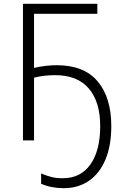

<svg xmlns="http://www.w3.org/2000/svg" viewBox="-20 -734 640 1004"><path d="M195 227V173Q226 186 250.5 192Q275 198 308 198Q402 198 453 125.5Q504 53 504 -75Q504 -201 444.5 -271Q385 -341 268 -341Q210 -341 158 -328V0H100V-714H489V-662H158V-379Q219 -393 277 -393Q420 -393 491 -308Q562 -223 562 -75Q562 27 531.5 100Q501 173 445 211.5Q389 250 313 250Q248 250 195 227Z"/></svg>

Font: Noto Sans Mono UI Light
Style: Regular
Weight: 300
Monospace: yes
Designer: Monotype Design team
Foundry: Monotype Imaging Inc.
Version: Version 1.000